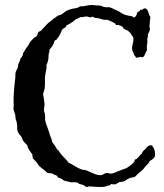

<svg xmlns="http://www.w3.org/2000/svg" viewBox="-20 -785 671 786"><path d="M273.4 -38.1 241.2 -45.9Q232.4 -54.7 216.8 -58.6Q214.8 -66.4 207.5 -67.9Q200.2 -69.3 195.3 -74.2Q190.4 -76.2 181.6 -76.2Q172.9 -76.2 168.9 -81.5Q165 -86.9 152.8 -95.2Q140.6 -103.5 135.3 -112.3Q129.9 -121.1 127 -123.5Q124 -126 121.1 -129.9Q118.2 -133.8 114.3 -136.7Q115.2 -141.6 113.3 -143.6Q111.3 -145.5 113.3 -151.4Q106.4 -161.1 100.1 -169.9Q93.8 -178.7 90.8 -191.4Q74.2 -206.1 71.8 -215.3Q69.3 -224.6 62.5 -231.4Q55.7 -238.3 52.7 -246.1Q49.8 -253.9 50.3 -264.2Q50.8 -274.4 47.9 -287.1Q43 -297.9 43.5 -301.3Q43.9 -304.7 43.5 -308.6Q43 -312.5 41.5 -317.4Q40 -322.3 37.1 -330.6Q34.2 -338.9 35.2 -342.3Q36.1 -345.7 36.1 -351.6Q36.1 -357.4 35.6 -368.2Q35.2 -378.9 36.6 -403.3Q38.1 -427.7 40.5 -447.3Q43 -466.8 43 -475.6Q42 -488.3 47.9 -498Q53.7 -507.8 53.7 -515.1Q53.7 -522.5 58.1 -529.3Q62.5 -536.1 62 -539.1Q61.5 -542 67.9 -550.3Q74.2 -558.6 73.7 -562.5Q73.2 -566.4 77.6 -572.3Q82 -578.1 83.5 -581.5Q85 -585 90.3 -591.8Q95.7 -598.6 97.2 -602.1Q98.6 -605.5 102.1 -610.8Q105.5 -616.2 108.4 -618.7Q111.3 -621.1 116.2 -627Q121.1 -632.8 123 -632.8Q130.9 -632.8 136.7 -653.3Q138.7 -655.3 142.6 -656.7Q146.5 -658.2 149.4 -660.2Q153.3 -667 159.2 -671.9Q165 -676.8 169.9 -683.6Q175.8 -690.4 193.4 -703.1Q202.1 -711.9 203.6 -711.4Q205.1 -710.9 210.4 -716.3Q215.8 -721.7 222.2 -722.7Q228.5 -723.6 234.4 -727.5Q240.2 -731.4 243.2 -734.4Q246.1 -737.3 253.4 -741.2Q260.7 -745.1 266.6 -746.6Q272.5 -748 277.8 -749.5Q283.2 -751 286.1 -751Q289.1 -751 293.5 -752Q297.9 -752.9 300.3 -754.9Q302.7 -756.8 306.6 -758.3Q310.5 -759.8 315.4 -759.3Q320.3 -758.8 335.4 -762.2Q350.6 -765.6 361.3 -764.2Q372.1 -762.7 381.8 -762.7Q391.6 -762.7 397.5 -759.8Q403.3 -756.8 409.2 -755.9Q415 -754.9 421.4 -755.4Q427.7 -755.9 431.6 -754.4Q435.5 -752.9 439.5 -751Q453.1 -744.1 458 -742.7Q462.9 -741.2 475.1 -732.9Q487.3 -724.6 502 -721.7Q516.6 -718.8 520 -718.3Q523.4 -717.8 525.4 -714.8Q527.3 -711.9 531.2 -714.8Q539.1 -718.8 541 -732.4Q543.9 -736.3 548.3 -738.3Q552.7 -740.2 554.7 -745.1Q563.5 -744.1 566.4 -748Q569.3 -752 578.1 -750Q585 -743.2 587.9 -732.9Q590.8 -722.7 595.7 -713.9Q594.7 -710 594.7 -707Q594.7 -704.1 593.8 -701.2L591.8 -675.8Q595.7 -664.1 591.8 -657.2Q587.9 -650.4 586.4 -646.5Q585 -642.6 585.4 -639.2Q585.9 -635.7 584 -629.9Q582 -624 583 -620.6Q584 -617.2 583.5 -612.8Q583 -608.4 581.5 -599.6Q580.1 -590.8 582 -580.1Q577.1 -572.3 574.2 -564Q571.3 -555.7 565.4 -550.8Q553.7 -552.7 551.3 -551.3Q548.8 -549.8 537.1 -548.8Q534.2 -551.8 534.2 -554.2Q534.2 -556.6 529.3 -558.6Q528.3 -565.4 525.4 -569.8Q522.5 -574.2 521 -583Q519.5 -591.8 523.4 -605.5Q527.3 -619.1 525.4 -633.8Q517.6 -640.6 515.6 -648.4Q502.9 -661.1 496.1 -663.1Q489.3 -665 486.8 -667.5Q484.4 -669.9 483.4 -672.9Q482.4 -675.8 473.6 -679.7Q464.8 -683.6 455.1 -682.6Q452.1 -689.5 445.8 -692.4Q439.5 -695.3 433.6 -698.2Q427.7 -701.2 425.3 -701.7Q422.9 -702.1 418.9 -704.1Q404.3 -703.1 394.5 -707Q384.8 -710.9 376.5 -710.9Q368.2 -710.9 363.3 -714.4Q358.4 -717.8 355.5 -715.8Q352.5 -713.9 348.6 -713.9L335 -717.8L321.3 -715.8Q317.4 -714.8 315.4 -714.8Q310.5 -716.8 297.9 -709L287.1 -704.1Q283.2 -699.2 271.5 -691.4Q259.8 -683.6 252 -681.6Q251 -673.8 245.1 -671.4Q239.3 -668.9 235.8 -665Q232.4 -661.1 231.4 -657.2Q230.5 -653.3 228 -648.9Q225.6 -644.5 222.7 -638.7Q219.7 -632.8 216.3 -629.4Q212.9 -626 210.9 -622.6Q209 -619.1 204.1 -620.1Q199.2 -598.6 182.6 -582Q181.6 -579.1 182.1 -576.2Q182.6 -573.2 180.7 -568.8Q178.7 -564.5 178.7 -555.7Q178.7 -546.9 177.2 -539.6Q175.8 -532.2 173.8 -527.8Q171.9 -523.4 170.4 -519Q168.9 -514.6 170.4 -511.7Q171.9 -508.8 167.5 -490.7Q163.1 -472.7 164.1 -447.3Q165 -421.9 156.2 -400.4Q164.1 -360.4 161.6 -349.1Q159.2 -337.9 160.2 -330.1Q166 -315.4 164.6 -303.7Q163.1 -292 170.9 -272Q178.7 -252 182.1 -239.7Q185.5 -227.5 189 -220.2Q192.4 -212.9 192.4 -209.5Q192.4 -206.1 194.8 -202.1Q197.3 -198.2 201.7 -192.9Q206.1 -187.5 210 -179.7Q213.9 -171.9 215.8 -171.9Q217.8 -171.9 223.1 -163.1Q228.5 -154.3 240.7 -142.1Q252.9 -129.9 260.7 -119.1Q273.4 -113.3 286.6 -105Q299.8 -96.7 310.1 -92.8Q320.3 -88.9 324.2 -89.4Q328.1 -89.8 334 -87.4Q339.8 -85 350.6 -80.1Q389.6 -60.5 404.3 -72.3Q416 -79.1 425.3 -75.7Q434.6 -72.3 445.3 -76.7Q456.1 -81.1 463.9 -84Q471.7 -86.9 477.5 -89.4Q483.4 -91.8 488.3 -93.3Q493.2 -94.7 498 -96.7Q513.7 -107.4 522 -114.3Q530.3 -121.1 532.2 -131.8Q539.1 -132.8 542 -136.7Q544.9 -140.6 549.8 -144.5Q553.7 -152.3 555.2 -151.9Q556.6 -151.4 558.1 -153.3Q559.6 -155.3 562.5 -161.1Q565.4 -167 568.8 -169.4Q572.3 -171.9 574.2 -173.8Q577.1 -179.7 586.4 -186.5Q595.7 -193.4 602.5 -188.5Q611.3 -178.7 613.8 -165Q616.2 -151.4 613.3 -143.6Q610.4 -135.7 591.8 -125Q590.8 -119.1 584.5 -113.3Q578.1 -107.4 574.7 -103Q571.3 -98.6 568.4 -94.7Q565.4 -90.8 558.6 -85Q551.8 -79.1 546.9 -75.2Q542 -71.3 538.1 -66.9Q534.2 -62.5 530.8 -60.5Q527.3 -58.6 522.5 -58.6Q517.6 -58.6 510.3 -55.7Q502.9 -52.7 494.1 -46.4Q485.4 -40 469.7 -40L452.1 -30.3H443.4Q438.5 -30.3 436.5 -32.2Q426.8 -24.4 424.8 -25.4Q422.9 -26.4 415.5 -22.9Q408.2 -19.5 394 -19.5Q379.9 -19.5 366.7 -20.5Q353.5 -21.5 347.2 -22Q340.8 -22.5 335 -18.6Q332 -20.5 330.1 -22Q328.1 -23.4 324.2 -25.9Q320.3 -28.3 314.9 -29.3Q309.6 -30.3 305.2 -32.2Q300.8 -34.2 298.3 -36.1Q295.9 -38.1 292.5 -38.6Q289.1 -39.1 282.2 -39.1Q275.4 -39.1 273.4 -38.1Z"/></svg>

Font: Mountains of Christmas
Style: Bold
Weight: 700
Designer: Crystal Kluge
Foundry: Font Diner, Inc DBA Tart Workshop
Version: Version 1.002